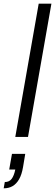

<svg xmlns="http://www.w3.org/2000/svg" viewBox="-64 -743 299 1042"><path d="M19 0 146 -723H215L88 0ZM-44 279 -38 245Q-14 245 -1 228Q12 211 19 177H-14L1 92H73L61 164Q54 205 39.5 230Q25 255 4.5 267Q-16 279 -44 279Z"/></svg>

Font: Archivo SemiCondensed Light
Style: Italic
Weight: 300
Width: 4
Italic angle: -10°
Designer: Hector Gatti
Foundry: Omnibus-Type
Version: Version 2.001